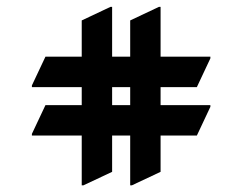

<svg xmlns="http://www.w3.org/2000/svg" viewBox="-20 -650 708 561"><path d="M223.6 -108.4H218.8V-253.9H73.2V-258.8L112.8 -342.8H218.8V-395.5H73.2V-400.4L112.8 -484.4H218.8V-590.3L302.7 -629.9H307.6V-484.4H360.4V-590.3L444.3 -629.9H449.2V-484.4H594.7V-479.5L555.2 -395.5H449.2V-342.8H594.7V-337.9L555.2 -253.9H449.2V-147.9L365.2 -108.4H360.4V-253.9H307.6V-147.9ZM307.6 -342.8H360.4V-395.5H307.6Z"/></svg>

Font: Nova Round
Style: Book
Weight: 400
Version: Version 2.000